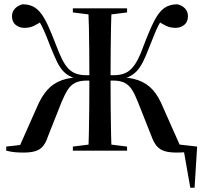

<svg xmlns="http://www.w3.org/2000/svg" viewBox="-20 -703 940 896"><path d="M794 0V-31L900 -19L888 173H868L835 -15L872 0ZM320 0V-19L424 -32H469L573 -19V0ZM320 -645V-664H573V-645L469 -632H424ZM392 0Q394 -40 395 -93Q396 -146 396.5 -203.5Q397 -261 397 -313V-357Q397 -409 396.5 -464.5Q396 -520 395 -572Q394 -624 392 -664H501Q499 -624 498 -572Q497 -520 496.5 -464.5Q496 -409 496 -357V-313Q496 -261 496.5 -203.5Q497 -146 498 -93Q499 -40 501 0ZM687 -67 624 -226Q610 -262 596 -284Q582 -306 561.5 -316.5Q541 -327 507 -327H449V-352H509Q538 -352 558.5 -359.5Q579 -367 594.5 -383.5Q610 -400 623.5 -426Q637 -452 650 -489Q678 -563 699.5 -605Q721 -647 746 -665Q771 -683 808 -683Q821 -680 832 -673Q843 -666 850 -654.5Q857 -643 857 -627Q857 -601 840 -587Q823 -573 799 -573Q774 -573 754 -583Q734 -593 721 -602L747 -626Q731 -607 719.5 -584.5Q708 -562 698 -536Q688 -510 675 -479Q661 -442 647.5 -415Q634 -388 617.5 -370.5Q601 -353 578.5 -343.5Q556 -334 524 -331L525 -343Q585 -343 625.5 -328.5Q666 -314 693.5 -283Q721 -252 741 -202L824 -15L777 -31L884 -19V0Q866 5 847 7Q828 9 805 9Q770 9 747.5 2Q725 -5 711 -22Q697 -39 687 -67ZM204 -67Q195 -39 181.5 -22Q168 -5 146 2Q124 9 89 9Q65 9 46.5 7Q28 5 9 0V-19L116 -31L69 -15L152 -202Q173 -252 200.5 -283Q228 -314 268 -328.5Q308 -343 368 -343L369 -331Q337 -334 314.5 -343.5Q292 -353 275.5 -370.5Q259 -388 246 -415Q233 -442 218 -479Q206 -510 195.5 -536Q185 -562 173.5 -584.5Q162 -607 147 -626L173 -602Q159 -593 139.5 -583Q120 -573 94 -573Q70 -573 53 -587Q36 -601 36 -627Q36 -643 43.5 -654.5Q51 -666 62 -673Q73 -680 85 -683Q113 -683 133.5 -673Q154 -663 171 -641Q188 -619 205 -581.5Q222 -544 243 -489Q257 -452 270 -426Q283 -400 298.5 -383.5Q314 -367 334.5 -359.5Q355 -352 384 -352H445V-327H386Q352 -327 331 -316.5Q310 -306 296 -284Q282 -262 267 -226Z"/></svg>

Font: Source Serif 4 60pt SemiBold
Style: Regular
Weight: 600
Version: Version 4.004;hotconv 1.0.116;makeotfexe 2.5.65601